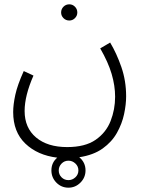

<svg xmlns="http://www.w3.org/2000/svg" viewBox="-20 -649 670 889"><path d="M301 -554Q285 -554 274 -565Q263 -576 263 -591Q263 -607 274 -618Q285 -629 301 -629Q316 -629 327 -618Q338 -607 338 -591Q338 -576 327 -565Q316 -554 301 -554ZM41 -130Q41 -165 51 -210.5Q61 -256 90 -320L135 -299Q94 -206 94 -135Q94 -57 147 -12.5Q200 32 291 32Q374 32 422.5 -1.5Q471 -35 492 -88.5Q513 -142 513 -201Q513 -252 497 -306.5Q481 -361 444 -425L490 -452Q520 -402 542 -338.5Q564 -275 564 -203Q564 -165 554.5 -120.5Q545 -76 521.5 -34Q498 8 455.5 38.5Q413 69 347 79Q376 103 376 140Q376 173 352.5 196.5Q329 220 297 220Q264 220 241 196.5Q218 173 218 140Q218 104 245 81Q154 70 97.5 16Q41 -38 41 -130ZM297 185Q315 185 329 172Q343 159 343 140Q343 121 329 108Q315 95 297 95Q278 95 265 108.5Q252 122 252 140Q252 159 265 172Q278 185 297 185Z"/></svg>

Font: Noto Sans Arabic UI SmCn Lt
Style: Regular
Weight: 300
Width: 4
Designer: Monotype Design Team, Nadine Chahine and Nizar Qandah
Foundry: Monotype Imaging Inc.
Version: Version 2.010; ttfautohint (v1.8.4.7-5d5b)